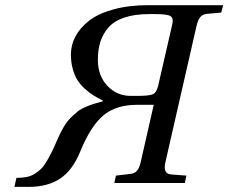

<svg xmlns="http://www.w3.org/2000/svg" viewBox="-20 -712 888 747"><path d="M36.1 15.1 43.9 -20Q66.4 -20 83.7 -23.4Q101.1 -26.9 115.5 -36.1Q129.9 -45.4 140.4 -55.7Q150.9 -65.9 162.4 -85.7Q173.8 -105.5 182.4 -122.8Q190.9 -140.1 204.1 -170.9Q215.8 -198.2 228.5 -219.2Q241.2 -240.2 256.1 -254.9Q271 -269.5 283.2 -279.1Q295.4 -288.6 314.2 -296.4Q333 -304.2 345.2 -308.1Q357.4 -312 379.9 -317.9V-320.8Q357.9 -332 342.3 -341.8Q326.7 -351.6 309.3 -367.4Q292 -383.3 281 -400.9Q270 -418.5 262.9 -444.1Q255.9 -469.7 255.9 -500Q255.9 -537.1 273.7 -570.6Q291.5 -604 326.9 -631.6Q362.3 -659.2 421.6 -675.5Q481 -691.9 557.1 -691.9H848.1L840.8 -663.1L786.1 -658.2Q768.1 -656.7 758.8 -645Q749.5 -633.3 744.1 -608.9L624 -83Q618.2 -60.1 623.3 -47.4Q628.4 -34.7 646 -33.2L705.1 -28.8L699.2 0H424.8L431.2 -28.8L485.8 -35.2Q503.4 -36.6 512.9 -47.6Q522.5 -58.6 527.8 -83L578.1 -304.2H512.2Q431.2 -304.2 381.8 -262.7Q332.5 -221.2 292 -122.1Q262.7 -49.8 214.1 -17.3Q165.5 15.1 91.8 15.1ZM360.8 -479Q360.8 -417.5 397.7 -378.2Q434.6 -338.9 488.8 -338.9H512.2Q559.1 -338.9 574 -345Q588.9 -351.1 595.2 -377.9L650.9 -620.1Q655.3 -642.1 642.6 -649.7Q629.9 -657.2 583 -657.2H561Q504.9 -657.2 464.8 -644Q424.8 -630.9 402.6 -605.7Q380.4 -580.6 370.6 -549.8Q360.8 -519 360.8 -479Z"/></svg>

Font: Linguistics Pro
Style: Italic
Weight: 400
Italic angle: -12°
Designer: Stefan Peev, Context Ltd
Foundry: Stefan Peev, Context Ltd
Version: Version 001.000